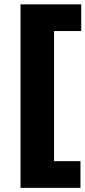

<svg xmlns="http://www.w3.org/2000/svg" viewBox="-20 -762 402 903"><path d="M76.5 121.5V-741.5H362V-616H234V-4H358.5V121.5Z"/></svg>

Font: Encode Sans SC
Style: Bold
Weight: 700
Version: Version 3.002